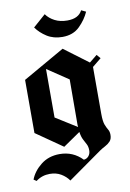

<svg xmlns="http://www.w3.org/2000/svg" viewBox="-85 -649 577 854"><g transform="rotate(-10 203.5 -222.0)"><path d="M239.2 -482.5Q199.2 -482.5 169.6 -501.2Q140 -520 121.7 -545.8L178.3 -595.8Q192.5 -575.8 216.7 -563.3Q240.8 -550.8 273.3 -550.8Q324.2 -550.8 340.8 -585L361.7 -575Q346.7 -540.8 317.1 -511.7Q287.5 -482.5 239.2 -482.5ZM162.5 152.5Q149.2 133.3 127.5 120.4Q105.8 107.5 76.7 107.5Q41.7 107.5 14.2 128.3L1.7 120Q15.8 83.3 50.8 55.8Q85.8 28.3 135 28.3Q195.8 28.3 237.5 71.7Q250.8 70.8 259.6 60.4Q268.3 50 268.3 35Q268.3 18.3 262.5 7.1Q256.7 -4.2 249.6 -17.5Q242.5 -30.8 239.2 -53.3L161.7 0L41.7 -83.3V-323.3L230 -430.8L339.2 -349.2L374.2 -377.5L389.2 -360L349.2 -327.5V-115.8Q349.2 -81.7 355.4 -65.8Q361.7 -50 367.5 -40.8Q373.3 -31.7 373.3 -16.7Q373.3 1.7 363.8 12.1Q354.2 22.5 340.4 29.6Q326.7 36.7 315.8 44.2ZM141.7 -135.8 237.5 -75.8Q236.7 -80 236.7 -85.8L237.5 -290.8L141.7 -355Z"/></g></svg>

Font: Manufacturing Consent
Style: Regular
Weight: 400
Version: Version 3.000; ttfautohint (v1.8.4.7-5d5b)